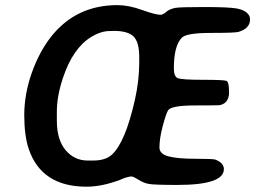

<svg xmlns="http://www.w3.org/2000/svg" viewBox="-20 -721 986 742"><path d="M318.8 -100.6H339.8Q386.7 -100.6 411.1 -122.1Q463.9 -168.9 501.5 -335.9Q518.1 -410.6 518.1 -480V-500Q518.1 -558.1 496.3 -579.8Q474.6 -601.6 419.9 -601.6L413.1 -601.1H406.2Q405.8 -601.1 404.8 -601.1Q369.6 -601.1 332.5 -578.1Q261.2 -534.7 223.1 -419.4Q199.7 -349.1 199.7 -290V-254.9Q199.7 -180.7 233.6 -140.6Q267.6 -100.6 318.8 -100.6ZM845.2 -67.4Q845.2 -6.3 666 -6.3Q574.7 -6.3 554.4 -10.3Q534.2 -14.2 514.6 -26.6Q495.1 -39.1 487.3 -39.1Q479.5 -39.1 461.4 -33.2L443.8 -25.9Q373.5 0.5 314.5 0.5Q140.1 0.5 90.8 -146Q73.7 -197.3 73.7 -278.3Q74.2 -359.4 103.5 -441.4Q132.8 -523.4 179.7 -582Q275.9 -701.2 433.6 -701.2Q477.5 -701.2 529.3 -682.4Q581.1 -663.6 603.5 -663.6L616.2 -669.9L628.4 -679.7Q641.1 -687.5 658.7 -690.7Q676.3 -693.8 770 -693.8Q863.8 -693.8 895.3 -688.2Q926.8 -682.6 940.4 -664.6Q946.3 -656.7 946.3 -646Q946.3 -610.8 901.4 -597.7Q888.2 -593.8 794.9 -593.8Q701.7 -593.8 683.1 -575.7Q651.9 -544.9 651.9 -456.5Q651.9 -426.3 666 -419.4Q680.2 -412.6 762.9 -412.6Q845.7 -412.6 855.5 -408.4Q865.2 -404.3 865.2 -364Q865.2 -323.7 831.1 -314.9Q825.2 -313.5 733.2 -313.5Q641.1 -313.5 629.4 -294.4Q622.1 -282.7 609.1 -234.6Q596.2 -186.5 596.2 -150.9Q596.2 -126 631.3 -116.7Q666.5 -107.4 735.6 -107.4Q804.7 -107.4 813 -104Q845.2 -90.8 845.2 -67.4Z"/></svg>

Font: Averia Sans Libre
Style: Bold Italic
Weight: 700
Italic angle: -6.90001°
Version: Version 1.002